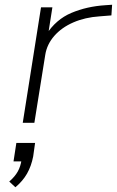

<svg xmlns="http://www.w3.org/2000/svg" viewBox="-20 -518 493 810"><path d="M76 0 153 -487H201L183 -372H175Q216 -436 281 -463.5Q346 -491 424 -496L453 -498L450 -453L400 -449Q339 -445 289.5 -423.5Q240 -402 209 -366.5Q178 -331 171 -287L125 0ZM45 272 19 248Q43 227 55 205.5Q67 184 71 156L83 163H37L49 85H128L120 142Q112 183 94 214.5Q76 246 45 272Z"/></svg>

Font: Nunito Sans 10pt Expanded ExtraLight
Style: Italic
Weight: 250
Width: 7
Italic angle: -9°
Designer: Vernon Adams
Foundry: Vernon Adams
Version: Version 3.101;gftools[0.9.27]